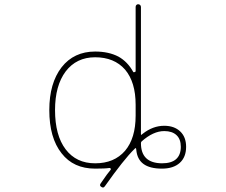

<svg xmlns="http://www.w3.org/2000/svg" viewBox="-20 -791 1040 884"><path d="M446.3 69.3Q436.5 63.5 443.4 53.7Q476.6 4.9 488.3 -7.8Q491.2 -10.7 490.2 -14.6H489.3Q487.3 -18.6 483.4 -17.6Q464.8 -14.6 418 -14.6Q368.2 -14.6 329.6 -32.2Q291 -49.8 263.7 -85Q207 -156.2 207 -284.2Q207 -408.2 263.7 -481.4Q292 -517.6 330.6 -535.6Q369.1 -553.7 418 -553.7Q480.5 -553.7 525.4 -530.3Q567.4 -506.8 592.8 -460.9Q594.7 -457 598.6 -459H599.6Q604.5 -460 604.5 -463.9V-758.8Q604.5 -764.6 607.9 -768.1Q611.3 -771.5 616.2 -771.5Q621.1 -771.5 625 -768.1Q628.9 -764.6 628.9 -758.8V-172.9Q628.9 -168 631.8 -170.9L636.7 -174.8Q683.6 -211.9 736.3 -211.9Q782.2 -211.9 809.6 -186Q836.9 -160.2 836.9 -115.2Q836.9 -67.4 807.6 -41Q778.3 -14.6 725.6 -14.6Q669.9 -14.6 640.6 -36.1Q611.3 -57.6 607.4 -101.6L606.4 -107.4Q606.4 -108.4 605 -108.9Q603.5 -109.4 602.5 -108.4L598.6 -104.5Q549.8 -56.6 462.9 66.4Q459 72.3 454.1 72.3Q450.2 72.3 446.3 69.3ZM418 -527.3Q332 -527.3 282.2 -461.9Q233.4 -396.5 233.4 -284.2Q233.4 -168 282.2 -103.5Q331.1 -39.1 418 -39.1Q505.9 -39.1 555.7 -96.7Q604.5 -154.3 604.5 -258.8V-308.6Q604.5 -413.1 555.7 -470.7Q505.9 -527.3 418 -527.3ZM736.3 -187.5Q685.5 -187.5 631.8 -139.6Q628.9 -136.7 628.9 -131.8Q628.9 -40 725.6 -39.1Q768.6 -39.1 790 -57.6Q812.5 -77.1 812.5 -115.2Q812.5 -150.4 792.5 -168.9Q772.5 -187.5 736.3 -187.5Z"/></svg>

Font: Rounded Mgen+ 1mn thin
Style: Regular
Weight: 100
Designer: [Source Han Sans]
Ryoko NISHIZUKA  (kana & ideographs); Paul D. Hunt (Latin, Greek & Cyrillic); Wenlong ZHANG  (bopomofo
Version: Version 1.059.20150602